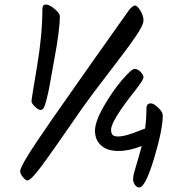

<svg xmlns="http://www.w3.org/2000/svg" viewBox="-20 -782 823 847"><path d="M646 -326Q658 -326 678 -307Q698 -288 698 -273Q698 -210 659.5 -82.5Q621 45 594 45Q583 45 575 33Q567 21 567 8.5Q567 -4 572.5 -23.5Q578 -43 588 -76.5Q598 -110 605 -138Q551 -116 502 -116Q453 -116 426 -140.5Q399 -165 399 -205Q399 -245 437 -311.5Q475 -378 517.5 -428Q560 -478 573.5 -478Q587 -478 600 -465Q613 -452 613 -441Q613 -430 578 -385Q470 -249 470 -210Q470 -194 476.5 -187Q483 -180 500.5 -180Q518 -180 539.5 -186Q561 -192 586 -202Q611 -212 620 -215Q626 -257 626 -304Q626 -326 646 -326ZM345 -308Q210 -112 163 -49Q116 14 101 14Q93 14 81 -0.5Q69 -15 69 -27.5Q69 -40 99.5 -90.5Q130 -141 214 -262Q407 -538 551 -740Q566 -757 575.5 -757.5Q585 -758 599 -735.5Q613 -713 613 -692Q613 -671 576.5 -618Q540 -565 463.5 -466Q387 -367 345 -308ZM167 -742Q167 -762 182.5 -762Q198 -762 221 -742.5Q244 -723 244 -711Q244 -649 219 -517Q215 -496 207.5 -453Q200 -410 196 -389.5Q192 -369 185.5 -343.5Q179 -318 173.5 -307.5Q168 -297 158.5 -297Q149 -297 134 -311.5Q119 -326 119 -335.5Q119 -345 143 -486.5Q167 -628 167 -742Z"/></svg>

Font: Kalam
Style: Regular
Weight: 400
Designer: Lipi Raval (Devanagari and Latin), Jonny Pinhorn (Latin)
Foundry: Indian Type Foundry
Version: Version 2.001;PS 1.0;hotconv 1.0.79;makeotf.lib2.5.61930; tt